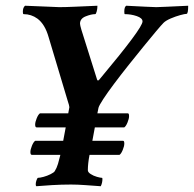

<svg xmlns="http://www.w3.org/2000/svg" viewBox="-20 -645 676 669"><path d="M106.4 3.9Q104.5 2 104.5 -2.9Q104.5 -9.8 107.4 -17.6Q110.4 -25.4 112.3 -25.4Q119.1 -25.4 131.8 -28.8Q144.5 -32.2 156.2 -38.1Q168 -43.9 170.9 -48.8Q177.7 -59.6 182.1 -74.2Q186.5 -88.9 190.4 -105.5H90.8Q85.9 -105.5 85.9 -115.2Q85.9 -124 91.3 -137.2Q96.7 -150.4 102.5 -154.3H200.2L209 -201.2H107.4Q102.5 -201.2 102.5 -210.9Q102.5 -219.7 107.9 -232.9Q113.3 -246.1 119.1 -250H217.8Q221.7 -268.6 221.7 -271.5Q221.7 -276.4 215.8 -293.9L149.4 -515.6Q136.7 -560.5 110.4 -580.1Q88.9 -595.7 62.5 -595.7Q59.6 -595.7 59.6 -603.5Q59.6 -619.1 67.4 -625Q121.1 -623 150.9 -621.6Q180.7 -620.1 186.5 -620.1Q208 -620.1 241.2 -621.6Q274.4 -623 319.3 -625V-621.1Q319.3 -614.3 316.9 -605Q314.5 -595.7 311.5 -595.7Q297.9 -595.7 278.3 -587.9Q258.8 -580.1 258.8 -562.5Q258.8 -557.6 263.7 -541L318.4 -367.2Q320.3 -364.3 321.3 -364.3Q324.2 -364.3 333 -376Q403.3 -460 439.9 -509.3Q476.6 -558.6 476.6 -570.3Q476.6 -582 456.5 -588.9Q436.5 -595.7 415 -595.7Q413.1 -595.7 413.1 -604.5Q413.1 -621.1 419.9 -625Q461.9 -623 487.8 -621.6Q513.7 -620.1 524.4 -620.1Q535.2 -620.1 563 -621.6Q590.8 -623 635.7 -625Q635.7 -596.7 629.9 -596.7Q624 -596.7 607.9 -592.3Q591.8 -587.9 574.7 -580.6Q557.6 -573.2 549.8 -565.4Q543 -558.6 524.4 -536.6Q505.9 -514.6 480.5 -483.4Q455.1 -452.1 428.2 -418.5Q401.4 -384.8 377.9 -353.5Q354.5 -322.3 339.8 -299.8Q325.2 -277.3 323.2 -269.5L319.3 -250H425.8Q429.7 -250 429.7 -240.2Q429.7 -231.4 424.3 -218.3Q418.9 -205.1 413.1 -201.2H310.5L301.8 -154.3H409.2Q413.1 -154.3 413.1 -144.5Q413.1 -135.7 407.7 -122.6Q402.3 -109.4 396.5 -105.5H292Q286.1 -75.2 286.1 -51.8Q286.1 -44.9 295.9 -38.6Q305.7 -32.2 317.9 -28.8Q330.1 -25.4 335 -25.4Q336.9 -25.4 336.9 -21.5Q336.9 -7.8 331.1 3.9Q304.7 2 277.3 0Q250 -2 227.5 -2Q194.3 -2 160.6 0Q127 2 106.4 3.9Z"/></svg>

Font: Crimson Text SemiBold
Style: Italic
Weight: 600
Italic angle: -11°
Designer: Sebastian Kosch
Foundry: Sebastian Kosch
Version: Version 1.100; ttfautohint (v1.8.4)